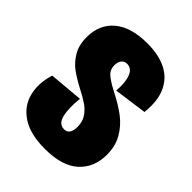

<svg xmlns="http://www.w3.org/2000/svg" viewBox="-167 -624 720 720"><g transform="rotate(45 193.0 -264.0)"><path d="M23 -202 158 -214Q152 -161 160 -126Q168 -91 197 -91Q211 -91 218.5 -101.5Q226 -112 226 -133Q226 -160 213.5 -179Q201 -198 182.5 -211Q164 -224 131 -241Q95 -260 71 -277.5Q47 -295 29.5 -324Q12 -353 12 -395Q12 -463 58 -501.5Q104 -540 190 -540Q248 -540 289 -520.5Q330 -501 350.5 -459Q371 -417 364 -350L232 -332Q236 -377 225.5 -404.5Q215 -432 190 -432Q176 -432 168 -421.5Q160 -411 160 -395Q160 -370 178 -355Q196 -340 235 -320Q276 -299 306.5 -276Q337 -253 357.5 -218.5Q378 -184 378 -137Q378 -70 333.5 -29Q289 12 197 12Q120 12 75 -17.5Q30 -47 17.5 -96Q5 -145 23 -202Z"/></g></svg>

Font: Bricolage Grotesque 96pt Condensed ExBd
Style: Regular
Weight: 800
Width: 3
Designer: Mathieu Triay
Foundry: Atelier Triay
Version: Version 1.001;Glyphs 3.2 (3207)